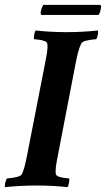

<svg xmlns="http://www.w3.org/2000/svg" viewBox="-30 -773 440 797"><path d="M378.9 -710.9H141.6Q138.7 -713.9 138.7 -719.7Q138.7 -725.6 143.3 -739.3Q147.9 -752.9 151.4 -752.9H384.8Q386.2 -752.9 387.9 -751Q389.6 -749 389.6 -746.1Q389.6 -740.2 386.7 -728.5Q383.8 -716.8 378.9 -710.9ZM247.1 -639.6Q312.5 -639.6 376 -646.5Q378.4 -642.1 376 -628.7Q373.5 -615.2 369.1 -610.4Q314.5 -606 307.6 -592.8Q294.9 -569.8 282.2 -501L212.9 -141.6Q211.9 -136.7 209.7 -124.8Q207.5 -112.8 206.5 -108.2Q205.6 -103.5 204.1 -94.2Q202.6 -85 202.1 -80.6Q201.7 -76.2 201.2 -69.6Q200.7 -63 200.9 -58.3Q201.2 -53.7 202.1 -49.8Q204.1 -36.6 256.8 -32.2Q258.8 -27.3 256.3 -13.9Q253.9 -0.5 250 3.9Q190.4 -2.9 121.1 -2.9Q54.7 -2.9 -8.8 3.9Q-11.2 -0.5 -8.3 -13.9Q-5.4 -27.3 -1 -32.2Q53.7 -36.6 60.5 -49.8Q71.8 -69.8 85 -141.6L155.3 -501Q156.2 -505.9 158.4 -517.8Q160.6 -529.8 161.6 -534.4Q162.6 -539.1 164.1 -548.3Q165.5 -557.6 166 -562Q166.5 -566.4 167 -573Q167.5 -579.6 167.2 -584.2Q167 -588.9 166 -592.8Q164.1 -606 111.3 -610.4Q109.4 -615.2 111.8 -628.7Q114.3 -642.1 118.2 -646.5Q177.7 -639.6 247.1 -639.6Z"/></svg>

Font: Crimson
Style: BoldItalic
Weight: 700
Italic angle: -11°
Version: Version 0.8